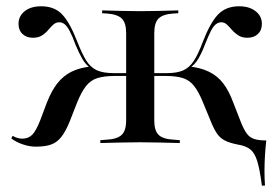

<svg xmlns="http://www.w3.org/2000/svg" viewBox="-20 -447 876 600"><path d="M91.9 11.3Q71.8 11.3 50.8 4Q29.8 -3.2 15.3 -14.5L19.4 -22.6Q34.7 -13.7 49.2 -13.7Q68.5 -13.7 80.6 -25.8Q92.7 -37.9 105.6 -71L126.6 -126.6Q141.1 -163.7 159.3 -186.7Q177.4 -209.7 202.8 -222.6Q228.2 -235.5 266.1 -239.5L261.3 -235.5Q247.6 -245.2 237.1 -263.3Q226.6 -281.5 215.3 -308.9Q205.6 -335.5 197.6 -350.4Q189.5 -365.3 181.9 -371.4Q174.2 -377.4 165.3 -377.4Q154.8 -377.4 146.8 -370.2Q138.7 -362.9 130.6 -353.2Q122.6 -343.5 111.3 -336.3Q100 -329 83.1 -329Q62.9 -329 50.4 -340.7Q37.9 -352.4 37.9 -372.6Q37.9 -396.8 57.3 -412.1Q76.6 -427.4 108.9 -427.4Q150 -427.4 174.2 -402Q198.4 -376.6 221.8 -316.1Q236.3 -279 249.6 -257.7Q262.9 -236.3 282.7 -227.4Q302.4 -218.5 334.7 -218.5H389.5V-209.7H340.3Q306.5 -209.7 285.1 -203.2Q263.7 -196.8 249.2 -178.6Q234.7 -160.5 221 -126.6L197.6 -66.9Q185.5 -37.1 172.2 -19.8Q158.9 -2.4 140.3 4.4Q121.8 11.3 91.9 11.3ZM798.4 133.1Q791.9 82.3 783.9 56.5Q775.8 30.6 762.1 19.8Q748.4 8.9 723.4 4.8Q698.4 0 683.1 -7.7Q667.7 -15.3 657.7 -30.2Q647.6 -45.2 637.1 -71.8L614.5 -126.6Q600.8 -160.5 586.3 -178.6Q571.8 -196.8 550.8 -203.2Q529.8 -209.7 496 -209.7H446.8V-218.5H501.6Q533.9 -218.5 553.2 -227.4Q572.6 -236.3 586.3 -257.7Q600 -279 613.7 -316.1Q637.1 -376.6 661.7 -402Q686.3 -427.4 727.4 -427.4Q758.9 -427.4 778.6 -412.1Q798.4 -396.8 798.4 -372.6Q798.4 -352.4 785.9 -340.7Q773.4 -329 753.2 -329Q736.3 -329 725 -336.3Q713.7 -343.5 705.2 -353.2Q696.8 -362.9 689.1 -370.2Q681.5 -377.4 671 -377.4Q662.9 -377.4 654.8 -371.4Q646.8 -365.3 639.1 -350.4Q631.5 -335.5 621 -308.9Q610.5 -281.5 599.6 -263.3Q588.7 -245.2 574.2 -235.5L570.2 -239.5Q607.3 -235.5 633.5 -222.6Q659.7 -209.7 677.4 -186.7Q695.2 -163.7 708.9 -126.6L733.1 -64.5Q741.9 -42.7 750.8 -30.2Q759.7 -17.7 773.8 -12.9Q787.9 -8.1 812.1 -8.1Q809.7 12.9 808.1 37.9Q806.5 62.9 806.5 87.5Q806.5 112.1 808.1 133.1ZM374.2 -207.3V-343.5Q374.2 -375.8 360.5 -389.1Q346.8 -402.4 313.7 -404.8L299.2 -405.6V-414.5Q332.3 -413.7 359.7 -412.9Q387.1 -412.1 417.7 -412.1Q448.4 -412.1 476.2 -412.9Q504 -413.7 537.1 -414.5V-405.6L521.8 -404.8Q488.7 -402.4 475.4 -389.1Q462.1 -375.8 462.1 -343.5V-207.3ZM417.7 -2.4Q385.5 -2.4 356.9 -1.6Q328.2 -0.8 293.5 0V-8.9L312.9 -10.5Q346 -12.1 360.1 -25.4Q374.2 -38.7 374.2 -70.2V-207.3H462.1V-70.2Q462.1 -38.7 475.8 -25.4Q489.5 -12.1 523.4 -10.5L541.9 -8.9V0Q508.1 -0.8 479 -1.6Q450 -2.4 417.7 -2.4Z"/></svg>

Font: Playfair 144pt SemiExpanded Medium
Style: Regular
Weight: 500
Width: 6
Designer: Claus Eggers Sørensen
Foundry: Claus Eggers Sørensen
Version: Version 2.203